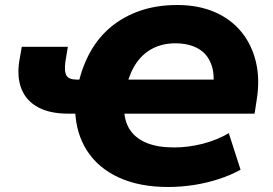

<svg xmlns="http://www.w3.org/2000/svg" viewBox="-20 -736 1091 767"><path d="M651 11Q538 11 455.5 -26.5Q373 -64 328 -133.5Q283 -203 280 -298L306 -282H252Q180 -282 133 -307Q86 -332 66.5 -379Q47 -426 57 -492L67 -549H251L241 -488Q236 -449 246 -433.5Q256 -418 287 -418H319L292 -397Q308 -470 341 -529Q374 -588 424.5 -629.5Q475 -671 541 -693.5Q607 -716 688 -716Q771 -716 836 -688.5Q901 -661 943.5 -609.5Q986 -558 1002.5 -488Q1019 -418 1005 -334L997 -282H454L476 -296Q478 -247 501.5 -214Q525 -181 568.5 -164Q612 -147 675 -147Q732 -147 789 -161.5Q846 -176 894 -204L941 -58Q901 -36 853.5 -20.5Q806 -5 754.5 3Q703 11 651 11ZM681 -563Q632 -563 593 -544Q554 -525 527 -487.5Q500 -450 486 -394L464 -418H876L826 -352Q841 -425 826.5 -471.5Q812 -518 774 -540.5Q736 -563 681 -563Z"/></svg>

Font: Nunito Sans 8pt Black
Style: Italic
Weight: 900
Italic angle: -9°
Version: Version 3.101;gftools[0.9.27]